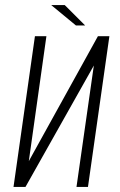

<svg xmlns="http://www.w3.org/2000/svg" viewBox="-20 -733 469 753"><path d="M33 0 117 -591H162L93 -101L364 -591H409L325 0H280L348 -476L80 0ZM278 -633 181 -713H234L314 -633Z"/></svg>

Font: Alumni Sans Light
Style: Italic
Weight: 300
Italic angle: -8°
Version: Version 1.016